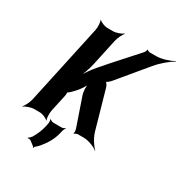

<svg xmlns="http://www.w3.org/2000/svg" viewBox="-220 -900 1199 1278"><g transform="rotate(30 379.0 -260.5)"><path d="M334 -238 408 -23C410 -16 412 5 408 11L409 12C413 7 430 0 436 0H481C519 0 568 20 589 38L590 35C569 16 538 -30 526 -73L443 -365C440 -377 427 -397 419 -398L418 -394C426 -393 448 -412 457 -423L638 -641C673 -683 726 -727 758 -744V-748C727 -730 669 -711 628 -711H579C574 -711 560 -716 559 -720L555 -718C557 -714 550 -700 546 -695C472 -612 397 -531 325 -447C294 -412 260 -360 243 -329L247 -328C264 -359 285 -414 294 -457L338 -661C343 -685 361 -722 373 -735L372 -737C357 -725 320 -711 297 -711H253C230 -711 197 -725 188 -737L187 -735C193 -722 196 -685 191 -661L59 -50C54 -26 35 11 23 24V26C38 14 76 0 99 0H143C166 0 198 14 207 26L209 24C203 11 201 -26 206 -50L235 -183C236 -188 237 -206 234 -207L232 -204C235 -202 247 -214 251 -217L278 -244C300 -266 327 -307 334 -329H330C323 -307 325 -263 334 -238ZM184 193 218 219C220 220 221 225 221 227L225 226C225 224 227 219 228 217C239 208 250 198 259 187C289 151 319 105 331 50L335 33C337 24 343 12 347 8L346 5C341 9 329 15 321 15H257C247 15 234 8 230 3L228 6C231 11 232 26 230 36L226 57C216 103 199 136 182 165C176 173 164 184 159 186L160 190C165 188 177 188 184 193Z"/></g></svg>

Font: Asimov
Style: EdgeExtremeIt
Weight: 500
Designer: Google
Version: Version 2.000980: 2014